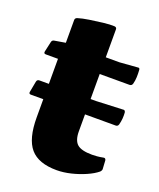

<svg xmlns="http://www.w3.org/2000/svg" viewBox="-124 -709 661 800"><g transform="rotate(20 207.0 -309.0)"><path d="M223 14Q142 14 106 -28Q70 -70 70 -165V-455L78 -498V-599Q78 -608 88 -611Q107 -617 136.5 -621.5Q166 -626 195.5 -629.5Q225 -633 245 -632Q255 -631 255 -622V-170Q255 -130 273.5 -113.5Q292 -97 340 -97Q349 -97 361.5 -98Q374 -99 389 -102Q398 -104 400 -94L402 -60Q404 -51 396 -43Q378 -28 348.5 -15Q319 -2 286 6Q253 14 223 14ZM16 -424Q6 -424 8 -434L18 -479Q20 -489 30 -490L78 -498H316L395 -504Q404 -506 404 -495Q405 -480 404.5 -464.5Q404 -449 400 -434Q397 -424 387 -424ZM15 -245Q5 -245 7 -255L16 -303Q18 -313 28 -313H280L397 -318Q406 -320 408 -309Q409 -296 408 -282.5Q407 -269 403 -254Q400 -245 391 -245Z"/></g></svg>

Font: Hahmlet ExtraBold
Style: Regular
Weight: 800
Designer: Minjoo Ham & Mark Frömberg
Foundry: hypertype
Version: Version 1.002